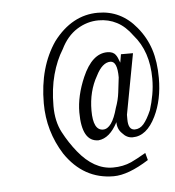

<svg xmlns="http://www.w3.org/2000/svg" viewBox="-41 -493 480 528"><g transform="rotate(-5 199.5 -229.0)"><path d="M289.6 -272.5Q287.1 -252.4 284.7 -231.4Q282.2 -210.4 274.4 -189.5Q259.3 -133.3 234.4 -133.3Q207 -133.3 207 -188Q207 -241.2 230.5 -282.2Q248 -317.4 270.5 -317.4Q289.6 -317.4 289.6 -272.5ZM344.2 -59.1Q330.6 -51.3 321 -46.1Q311.5 -41 303.2 -37.1Q280.3 -26.9 252.4 -26.9Q200.2 -26.9 157.2 -80.1Q136.2 -106 120.1 -136.5Q104 -167 104 -209.5Q104 -257.3 114.5 -295.9Q125 -334.5 143.1 -363.3Q160.2 -398.4 188.2 -416Q216.3 -433.6 248 -433.6Q275.4 -433.6 298.3 -421.6Q321.3 -409.7 340.3 -383.3Q381.3 -336.4 381.3 -261.2Q381.3 -238.3 377.4 -216.8Q373.5 -195.3 367.2 -175.3Q356.4 -150.4 345.9 -138.2Q335.4 -126 321.3 -126Q303.2 -126 303.2 -155.3V-168L334.5 -335.4H301.3L297.4 -312.5Q291.5 -329.6 287.1 -334.5Q280.3 -344.2 264.2 -344.2Q222.2 -344.2 195.3 -282.2Q173.3 -231.4 173.3 -186Q173.3 -105 219.2 -105Q250.5 -107.9 272.5 -150.4Q272.5 -131.3 285.2 -119.1Q297.4 -105 313.5 -105Q352.5 -105 377.4 -156.2Q399.4 -201.2 399.4 -261.2Q399.4 -306.2 388.4 -340.3Q377.4 -374.5 353.5 -403.3Q311.5 -454.6 248 -454.6Q176.3 -454.6 125 -387.2Q78.1 -319.3 78.1 -219.2Q78.1 -142.1 119.1 -77.1Q169.4 -2.9 252.4 -2.9Q292.5 -2.9 349.6 -39.1Z"/></g></svg>

Font: ML-NILA05
Style: Regular
Weight: 400
Designer: CLT@C-DIT
Version: Version ML-NILA05 1.0